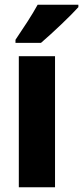

<svg xmlns="http://www.w3.org/2000/svg" viewBox="-20 -786 349 806"><path d="M309 -756V-766H138C114 -722 78 -668 45 -619V-606H152C201 -648 277 -720 309 -756ZM211 0V-550H59V0Z"/></svg>

Font: Noto Sans Khmer UI Condensed ExtraBold
Style: Regular
Weight: 800
Width: 3
Designer: Danh Hong and the Monotype Design Team
Foundry: Monotype Imaging Inc.
Version: Version 2.002